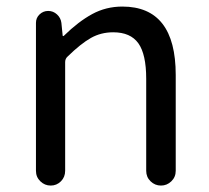

<svg xmlns="http://www.w3.org/2000/svg" viewBox="-20 -577 650 597"><path d="M91.8 -45.9V-505.9Q91.8 -521.5 103 -532.2Q114.3 -543 129.9 -543Q145.5 -543 157.2 -532.2Q168.9 -521.5 170.9 -505.9L174.8 -466.8Q174.8 -464.8 176.3 -464.8Q177.7 -464.8 178.7 -465.8Q223.6 -509.8 266.6 -533.2Q309.6 -556.6 360.4 -556.6Q526.4 -556.6 526.4 -343.8V-45.9Q526.4 -26.4 512.7 -13.2Q499 0 480.5 0Q461.9 0 448.2 -13.2Q434.6 -26.4 434.6 -45.9V-332Q434.6 -408.2 410.2 -442.4Q385.7 -476.6 332 -476.6Q293.9 -476.6 262.7 -459Q231.4 -441.4 190.4 -401.4Q182.6 -394.5 182.6 -383.8V-45.9Q182.6 -26.4 169.4 -13.2Q156.2 0 137.7 0Q119.1 0 105.5 -13.2Q91.8 -26.4 91.8 -45.9Z"/></svg>

Font: Gen Jyuu GothicX Regular
Style: Regular
Weight: 400
Designer: [Source Han Sans]
Ryoko NISHIZUKA  (kana & ideographs); Paul D. Hunt (Latin, Greek & Cyrillic); Wenlong ZHANG  (bopomofo
Version: Version 1.002.20150607